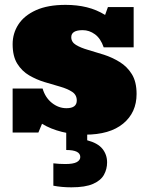

<svg xmlns="http://www.w3.org/2000/svg" viewBox="-20 -553 613 801"><path d="M335 8.8Q285.2 8.8 238.3 -2.9Q191.4 -14.6 155.3 -36.6L140.1 0H32.7V-183.6H157.7Q168.9 -145.5 196.8 -123.5Q224.6 -101.6 257.3 -101.6Q300.3 -101.6 300.3 -133.8Q300.3 -157.2 281 -169.9Q261.7 -182.6 231.2 -191.4Q200.7 -200.2 166.5 -210.4Q132.3 -220.7 101.8 -238.5Q71.3 -256.3 52 -287.4Q32.7 -318.4 32.7 -368.7Q32.7 -414.1 56.9 -451.2Q81.1 -488.3 130.1 -510.5Q179.2 -532.7 253.4 -532.7Q301.3 -532.7 342 -522.7Q382.8 -512.7 418.5 -490.7L430.2 -523.4H537.6V-355.5H412.6Q399.9 -392.6 376.2 -409.9Q352.5 -427.2 325.2 -427.2Q277.3 -427.2 277.3 -397.9Q277.3 -377.4 297.1 -365.5Q316.9 -353.5 347.9 -344.7Q378.9 -335.9 413.6 -324.7Q448.2 -313.5 479.2 -294.4Q510.3 -275.4 530 -243.7Q549.8 -211.9 549.8 -161.1Q549.8 -83.5 493.9 -37.4Q438 8.8 335 8.8ZM277.8 228.5Q237.3 228.5 202.6 221.7V128.4Q227.5 131.3 252.9 131.3Q285.6 131.3 300.3 123.3Q314.9 115.2 314.9 102.1Q314.9 72.8 256.3 72.8V-19.5H343.8V32.2Q388.2 43.9 407.5 68.1Q426.8 92.3 426.8 124.5Q426.8 152.3 413.8 176Q400.9 199.7 368.4 214.1Q335.9 228.5 277.8 228.5Z"/></svg>

Font: Bevan
Style: Regular
Weight: 400
Designer: Vernon Adams
Foundry: Vernon Adams
Version: Version 2.100; ttfautohint (v1.8.3)